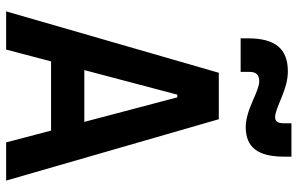

<svg xmlns="http://www.w3.org/2000/svg" viewBox="-192 -778 970 626"><g transform="rotate(90 293.0 -465.0)"><path d="M17.1 0H141.6L180.2 -146.5H405.8L444.3 0H568.8L368.7 -693.4H217.3ZM105 -764.6H214.4V-793.9C214.4 -815.4 224.1 -825.2 245.6 -825.2C258.3 -825.2 277.8 -817.9 304.7 -805.7C342.3 -789.1 370.1 -781.2 394 -781.2C460.4 -781.2 490.7 -820.8 490.7 -905.8V-930.2H381.8V-903.3C381.8 -885.3 375 -877 361.8 -877C348.6 -877 331.1 -884.3 294.4 -899.4C263.2 -912.1 238.3 -918.5 212.4 -918.5C139.2 -918.5 105 -877.4 105 -789.1ZM208.5 -254.9 288.6 -558.1H297.4L377.4 -254.9Z"/></g></svg>

Font: Cascadia Code NF SemiBold
Style: Regular
Weight: 600
Monospace: yes
Designer: Aaron Bell
Foundry: Saja Typeworks
Version: Version 2404.023